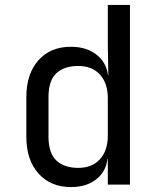

<svg xmlns="http://www.w3.org/2000/svg" viewBox="-20 -750 640 780"><path d="M268 10Q186 10 136.5 -45Q87 -100 87 -194V-355Q87 -450 136 -505Q185 -560 268 -560Q336 -560 378 -523Q420 -486 420 -424L400 -445H420L418 -570V-730H508V0H418V-105H400L418 -126Q418 -63 377 -26.5Q336 10 268 10ZM298 -68Q354 -68 386 -103Q418 -138 418 -200V-350Q418 -412 386 -447Q354 -482 298 -482Q241 -482 209 -452.5Q177 -423 177 -355V-195Q177 -128 209 -98Q241 -68 298 -68Z"/></svg>

Font: Atlassian Mono
Style: Regular
Weight: 400
Monospace: yes
Designer: Philipp Nurullin, Konstantin Bulenkov
Foundry: Modifications by Atlassian Pty Ltd, manufactured by JetBrains
Version: Version 2.304